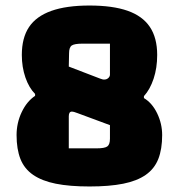

<svg xmlns="http://www.w3.org/2000/svg" viewBox="-20 -660 647 695"><path d="M304 -640Q388 -640 442 -621Q496 -602 522.5 -562.5Q549 -523 549 -461Q549 -414 536 -375Q523 -336 501 -312V-305Q531 -287 549 -249.5Q567 -212 567 -171Q567 -120 553 -84.5Q539 -49 507.5 -27Q476 -5 426 5Q376 15 304 15Q232 15 182 5Q132 -5 100 -27Q68 -49 54 -84.5Q40 -120 40 -171Q40 -215 58.5 -254Q77 -293 107 -313V-320Q85 -342 72 -379.5Q59 -417 59 -461Q59 -523 85 -562Q111 -601 165.5 -620.5Q220 -640 304 -640ZM262 -250Q247 -256 240 -256Q229 -256 229 -239V-123H329Q359 -123 368.5 -130Q378 -137 378 -158V-207ZM341 -376Q347 -374 350 -373Q353 -372 357 -372Q366 -372 372 -377.5Q378 -383 378 -390V-502H279Q250 -502 240 -495.5Q230 -489 230 -467L229 -419Z"/></svg>

Font: Changa
Style: Bold
Weight: 700
Designer: Eduardo Rodriguez Tunni
Foundry: Eduardo Rodriguez Tunni
Version: Version 3.002; ttfautohint (v1.8.2)